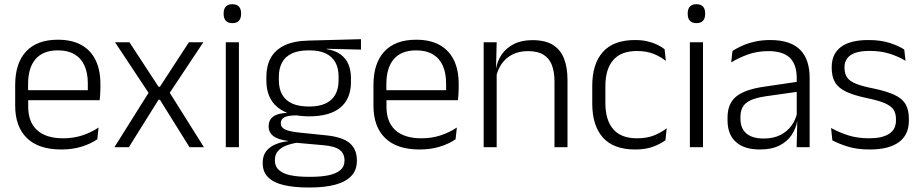

<svg xmlns="http://www.w3.org/2000/svg" viewBox="-20 -684 4279 892"><path d="M265 10.5Q159.5 10.5 105 -42.5Q50.5 -95.5 50.5 -193.5V-288.5Q50.5 -390.5 101.2 -445Q152 -499.5 249 -499.5Q314 -499.5 358 -475Q402 -450.5 424.2 -404.5Q446.5 -358.5 446.5 -294V-276.5Q446.5 -262 445.5 -247.5Q444.5 -233 443 -218.5H387Q388 -240.5 388 -260.2Q388 -280 388 -296.5Q388 -345.5 372.2 -379.8Q356.5 -414 325.8 -432Q295 -450 249 -450Q180.5 -450 145.5 -409.8Q110.5 -369.5 110.5 -293.5V-246L111 -238V-187.5Q111 -154 120.8 -127Q130.5 -100 150.8 -80.8Q171 -61.5 201.8 -51.5Q232.5 -41.5 273.5 -41.5Q321 -41.5 361.8 -54.8Q402.5 -68 438 -91.5L432 -37Q401 -15.5 358.5 -2.5Q316 10.5 265 10.5ZM82 -218.5V-265H429.5V-218.5Z M511.5 0 676 -262V-244L514.5 -487.5H581.5L716.5 -281H723L857.5 -487.5H924.5L763 -244.5V-262L927.5 0H860.5L723 -220.5H716.5L578.5 0Z M1029 0V-487.5H1090V0ZM1059.5 -576.5Q1039.5 -576.5 1029.2 -587.5Q1019 -598.5 1019 -619V-622.5Q1019 -642.5 1029.2 -653.5Q1039.5 -664.5 1059.5 -664.5Q1080 -664.5 1090 -653.5Q1100 -642.5 1100 -622.5V-619Q1100 -598.5 1090 -587.5Q1080 -576.5 1059.5 -576.5Z M1416 -143.5Q1320 -143.5 1268.8 -186.2Q1217.5 -229 1217.5 -310V-327Q1217.5 -377 1237.2 -414Q1257 -451 1300.5 -472.5Q1344 -494 1414.5 -495.5L1657 -502V-453.5L1497 -457.5V-456Q1537.5 -449.5 1562.5 -431Q1587.5 -412.5 1599 -384.5Q1610.5 -356.5 1610.5 -320.5V-303.5Q1610.5 -225 1561.2 -184.2Q1512 -143.5 1416 -143.5ZM1413 137.5H1423.5Q1471.5 137.5 1506.5 130.2Q1541.5 123 1561 106.5Q1580.5 90 1580.5 62.5V61Q1580.5 29.5 1558 12.2Q1535.5 -5 1481.5 -9.5L1346.5 -21.5L1367.5 -22Q1335 -17.5 1310.2 -8Q1285.5 1.5 1271.2 18Q1257 34.5 1257 59.5V60.5Q1257 89.5 1276.5 106.5Q1296 123.5 1331 130.5Q1366 137.5 1413 137.5ZM1409.5 187Q1346 187 1299 176Q1252 165 1226.2 140.2Q1200.5 115.5 1200.5 73.5V71.5Q1200.5 40 1216.2 19.2Q1232 -1.5 1259 -13Q1286 -24.5 1318 -28L1317.5 -29.5Q1271 -35.5 1249.5 -52.2Q1228 -69 1228 -97V-97.5Q1228 -116 1236.8 -129.5Q1245.5 -143 1264 -150.5Q1282.5 -158 1312 -159.5V-168.5L1392.5 -147L1354.5 -148Q1315 -147.5 1299.8 -138.2Q1284.5 -129 1284.5 -111.5V-111Q1284.5 -92 1305 -82.2Q1325.5 -72.5 1376 -67.5L1493.5 -55.5Q1569.5 -48 1603.8 -19.8Q1638 8.5 1638 61V63Q1638 107 1611.5 134.2Q1585 161.5 1536.5 174.2Q1488 187 1422.5 187ZM1415.5 -189Q1461 -189 1491.5 -202.8Q1522 -216.5 1537.5 -244Q1553 -271.5 1553 -311V-328.5Q1553 -367.5 1537.8 -394.8Q1522.5 -422 1492.8 -436Q1463 -450 1418 -450H1414.5Q1365 -450 1334.2 -434.8Q1303.5 -419.5 1289.5 -392Q1275.5 -364.5 1275.5 -328V-311.5Q1275.5 -271.5 1291 -244.2Q1306.5 -217 1337.5 -203Q1368.5 -189 1415.5 -189Z M1929.5 10.5Q1824 10.5 1769.5 -42.5Q1715 -95.5 1715 -193.5V-288.5Q1715 -390.5 1765.8 -445Q1816.5 -499.5 1913.5 -499.5Q1978.5 -499.5 2022.5 -475Q2066.5 -450.5 2088.8 -404.5Q2111 -358.5 2111 -294V-276.5Q2111 -262 2110 -247.5Q2109 -233 2107.5 -218.5H2051.5Q2052.5 -240.5 2052.5 -260.2Q2052.5 -280 2052.5 -296.5Q2052.5 -345.5 2036.8 -379.8Q2021 -414 1990.2 -432Q1959.5 -450 1913.5 -450Q1845 -450 1810 -409.8Q1775 -369.5 1775 -293.5V-246L1775.5 -238V-187.5Q1775.5 -154 1785.2 -127Q1795 -100 1815.2 -80.8Q1835.5 -61.5 1866.2 -51.5Q1897 -41.5 1938 -41.5Q1985.5 -41.5 2026.2 -54.8Q2067 -68 2102.5 -91.5L2096.5 -37Q2065.5 -15.5 2023 -2.5Q1980.5 10.5 1929.5 10.5ZM1746.5 -218.5V-265H2094V-218.5Z M2556 0V-306Q2556 -349.5 2544.2 -381Q2532.5 -412.5 2505.5 -429.5Q2478.5 -446.5 2433 -446.5Q2391 -446.5 2360 -430.5Q2329 -414.5 2310 -386.5Q2291 -358.5 2284 -322.5L2271.5 -367.5H2285Q2291.5 -403.5 2312.2 -432.8Q2333 -462 2368.2 -479.8Q2403.5 -497.5 2454 -497.5Q2513 -497.5 2548.5 -475.5Q2584 -453.5 2600.2 -412.2Q2616.5 -371 2616.5 -312V0ZM2227 0V-487.5H2287.5L2284.5 -367L2287.5 -364V0Z M2930.5 10.5Q2830.5 10.5 2781 -45Q2731.5 -100.5 2731.5 -203V-285Q2731.5 -387.5 2781 -442.8Q2830.5 -498 2930.5 -498Q2963 -498 2988.8 -491.8Q3014.5 -485.5 3034.5 -475.8Q3054.5 -466 3067.5 -455.5L3073.5 -401Q3050 -420 3017.2 -433.5Q2984.5 -447 2938.5 -447Q2865.5 -447 2829 -405Q2792.5 -363 2792.5 -284V-204.5Q2792.5 -126 2829 -83.8Q2865.5 -41.5 2939 -41.5Q2986 -41.5 3019.5 -55.2Q3053 -69 3077.5 -88L3071.5 -32.5Q3050.5 -16.5 3015.5 -3Q2980.5 10.5 2930.5 10.5Z M3185 0V-487.5H3246V0ZM3215.5 -576.5Q3195.5 -576.5 3185.2 -587.5Q3175 -598.5 3175 -619V-622.5Q3175 -642.5 3185.2 -653.5Q3195.5 -664.5 3215.5 -664.5Q3236 -664.5 3246 -653.5Q3256 -642.5 3256 -622.5V-619Q3256 -598.5 3246 -587.5Q3236 -576.5 3215.5 -576.5Z M3681 0 3684 -121.5 3681.5 -131V-288.5V-321Q3681.5 -384 3649.8 -415.2Q3618 -446.5 3550 -446.5Q3497 -446.5 3453.5 -430.5Q3410 -414.5 3377 -394L3383 -447.5Q3401 -459 3426.5 -470.8Q3452 -482.5 3485.2 -490.2Q3518.5 -498 3558.5 -498Q3607.5 -498 3642.2 -486Q3677 -474 3699 -451Q3721 -428 3731.2 -395.5Q3741.5 -363 3741.5 -322.5V0ZM3510 10.5Q3437.5 10.5 3398.8 -24.5Q3360 -59.5 3360 -125V-138Q3360 -202.5 3399.8 -235.2Q3439.5 -268 3528.5 -281L3691.5 -305L3694.5 -259L3536 -236.5Q3474 -227.5 3447 -205.8Q3420 -184 3420 -141.5V-132.5Q3420 -87.5 3447.5 -64Q3475 -40.5 3528 -40.5Q3573.5 -40.5 3605.8 -57Q3638 -73.5 3657.8 -101.2Q3677.5 -129 3684 -163.5L3696 -120.5H3683.5Q3677.5 -86 3657.2 -56Q3637 -26 3600.8 -7.8Q3564.5 10.5 3510 10.5Z M4020.5 10.5Q3961.5 10.5 3918.5 -3Q3875.5 -16.5 3847 -32L3841 -89.5Q3877 -69.5 3920 -55.5Q3963 -41.5 4018 -41.5Q4078.5 -41.5 4110.5 -62.2Q4142.5 -83 4142.5 -124V-131Q4142.5 -157.5 4131 -174.8Q4119.5 -192 4090 -204.8Q4060.5 -217.5 4006.5 -228.5Q3945 -241.5 3909.5 -258.8Q3874 -276 3859 -302.5Q3844 -329 3844 -368V-373Q3844 -433.5 3886.8 -465.8Q3929.5 -498 4015 -498Q4072 -498 4113.5 -484.5Q4155 -471 4181 -454L4187 -401.5Q4155 -421 4114 -434.2Q4073 -447.5 4020 -447.5Q3979.5 -447.5 3953.8 -438.5Q3928 -429.5 3915.8 -412.5Q3903.5 -395.5 3903.5 -372.5V-368Q3903.5 -342 3915 -324.8Q3926.5 -307.5 3955.5 -295.5Q3984.5 -283.5 4035.5 -273.5Q4098.5 -260.5 4135 -243.5Q4171.5 -226.5 4187 -200Q4202.5 -173.5 4202.5 -132.5V-123.5Q4202.5 -57.5 4156 -23.5Q4109.5 10.5 4020.5 10.5Z"/></svg>

Font: Anek Gurmukhi Medium Light
Style: Regular
Weight: 300
Version: Version 1.003